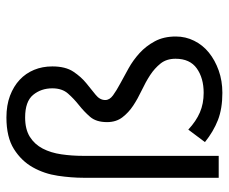

<svg xmlns="http://www.w3.org/2000/svg" viewBox="-76 -612 699 586"><g transform="rotate(-90 273.0 -318.5)"><path d="M455.1 -130.9Q455.1 -101.1 442.1 -75Q429.2 -48.8 406 -30Q382.8 -11.2 351.3 0Q319.8 11.2 283.2 11.2Q234.9 11.2 200 -2.4Q165 -16.1 132.8 -42L170.9 -92.8Q196.8 -68.8 223.4 -57.4Q250 -45.9 283.2 -45.9Q328.1 -45.9 357.7 -66.9Q387.2 -87.9 387.2 -131.8Q387.2 -159.2 372.6 -177.5Q357.9 -195.8 336.9 -209.5Q315.9 -223.1 290.5 -235.1Q265.1 -247.1 244.1 -261Q223.1 -274.9 208.5 -293.9Q193.8 -313 193.8 -340.8Q193.8 -374 210 -392.6Q226.1 -411.1 245.6 -426.5Q265.1 -441.9 281 -460Q296.9 -478 296.9 -507.8Q296.9 -542 276.9 -566.4Q256.8 -590.8 208 -590.8Q171.9 -590.8 148.9 -576.4Q126 -562 113 -537.1Q100.1 -512.2 95.5 -480.2Q90.8 -448.2 90.8 -413.1V0H23.9V-412.1Q23.9 -449.2 30 -490.7Q36.1 -532.2 55.7 -567.1Q75.2 -602.1 111.6 -625Q147.9 -647.9 208 -647.9Q245.1 -647.9 274.2 -637Q303.2 -626 323 -607.4Q342.8 -588.9 353.3 -563.5Q363.8 -538.1 363.8 -507.8Q363.8 -467.8 347.9 -443.8Q332 -419.9 312.5 -404.1Q293 -388.2 277.1 -375.5Q261.2 -362.8 261.2 -346.2Q261.2 -333 275.6 -322.5Q290 -312 311.5 -300.5Q333 -289.1 357.9 -275.1Q382.8 -261.2 404.3 -241.7Q425.8 -222.2 440.4 -195.1Q455.1 -168 455.1 -130.9Z"/></g></svg>

Font: Anonymous Pro
Style: Regular
Weight: 400
Monospace: yes
Designer: Mark Simonson
Version: Version 1.002